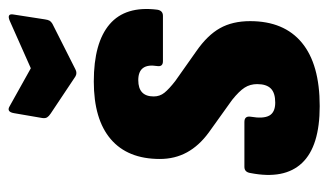

<svg xmlns="http://www.w3.org/2000/svg" viewBox="-175 -563 746 436"><g transform="rotate(-90 198.0 -345.0)"><path d="M175 8Q84 8 46 -32Q8 -72 23 -149Q25 -163 37 -163H139Q153 -163 151 -149Q146 -120 153.5 -106.5Q161 -93 183 -93Q205 -93 215 -103Q225 -113 225 -134Q225 -150 217 -162.5Q209 -175 189 -191L115 -244Q85 -266 70 -293.5Q55 -321 55 -355Q55 -428 100 -466.5Q145 -505 231 -505Q319 -505 361 -469Q403 -433 394 -361Q392 -348 380 -348H277Q264 -348 266 -361Q273 -404 234 -404Q197 -404 197 -369Q197 -355 205.5 -344.5Q214 -334 232 -320L300 -272Q336 -247 352 -218.5Q368 -190 368 -150Q368 -73 319 -32.5Q270 8 175 8ZM369 -696Q386 -703 383 -687L372 -616Q371 -609 369 -605.5Q367 -602 362 -599L259 -547Q250 -542 242 -547L158 -603Q152 -607 149.5 -611Q147 -615 148 -622L159 -686Q162 -704 175 -696L261 -648Z"/></g></svg>

Font: Sofia Sans Condensed Black
Style: Italic
Weight: 900
Italic angle: -9°
Version: Version 4.100